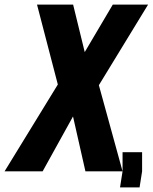

<svg xmlns="http://www.w3.org/2000/svg" viewBox="-26 -745 664 835"><path d="M225.5 -377.5 135 -725H292L342.5 -518.5L464.5 -725H618L404 -374.5L507 0H345.5L291.5 -238.5L159.5 0H-6ZM592 -83V0L581 70H496L507 0V-83Z"/></svg>

Font: JuliaMono ExtraBoldItalic
Style: Regular
Weight: 800
Italic angle: -9°
Monospace: yes
Designer: cormullion
Foundry: corm
Version: Version 0.049; ttfautohint (v1.8.4)